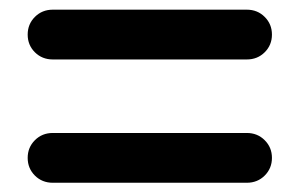

<svg xmlns="http://www.w3.org/2000/svg" viewBox="-20 -576 629 403"><path d="M90.8 -451.2Q68.4 -451.2 53.2 -466.3Q38.1 -481.4 38.1 -503.4Q38.1 -525.4 53.2 -540.5Q68.4 -555.7 90.8 -555.7H498Q520.5 -555.7 535.6 -540.5Q550.8 -525.4 550.8 -503.4Q550.8 -481.4 535.6 -466.3Q520.5 -451.2 498 -451.2ZM90.8 -192.4Q68.4 -192.4 53.2 -207.5Q38.1 -222.7 38.1 -244.6Q38.1 -266.6 53.2 -281.7Q68.4 -296.9 90.8 -296.9H498Q520.5 -296.9 535.6 -281.7Q550.8 -266.6 550.8 -244.6Q550.8 -222.7 535.6 -207.5Q520.5 -192.4 498 -192.4Z"/></svg>

Font: Nico Moji
Style: Regular
Weight: 400
Version: Version 1.02